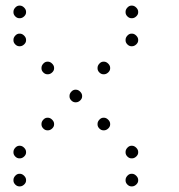

<svg xmlns="http://www.w3.org/2000/svg" viewBox="-20 -693 640 685"><path d="M49 -673Q41 -673 34.5 -666Q28 -659 28 -651V-649Q28 -641 34.5 -634.5Q41 -628 49 -628H51Q59 -628 66 -634.5Q73 -641 73 -649V-651Q73 -659 66 -666Q59 -673 51 -673ZM449 -673Q441 -673 434.5 -666Q428 -659 428 -651V-649Q428 -641 434.5 -634.5Q441 -628 449 -628H451Q459 -628 466 -634.5Q473 -641 473 -649V-651Q473 -659 466 -666Q459 -673 451 -673ZM49 -573Q41 -573 34.5 -566Q28 -559 28 -551V-549Q28 -541 34.5 -534.5Q41 -528 49 -528H51Q59 -528 66 -534.5Q73 -541 73 -549V-551Q73 -559 66 -566Q59 -573 51 -573ZM449 -573Q441 -573 434.5 -566Q428 -559 428 -551V-549Q428 -541 434.5 -534.5Q441 -528 449 -528H451Q459 -528 466 -534.5Q473 -541 473 -549V-551Q473 -559 466 -566Q459 -573 451 -573ZM149 -473Q141 -473 134.5 -466Q128 -459 128 -451V-449Q128 -441 134.5 -434.5Q141 -428 149 -428H151Q159 -428 166 -434.5Q173 -441 173 -449V-451Q173 -459 166 -466Q159 -473 151 -473ZM349 -473Q341 -473 334.5 -466Q328 -459 328 -451V-449Q328 -441 334.5 -434.5Q341 -428 349 -428H351Q359 -428 366 -434.5Q373 -441 373 -449V-451Q373 -459 366 -466Q359 -473 351 -473ZM249 -373Q241 -373 234.5 -366Q228 -359 228 -351V-349Q228 -341 234.5 -334.5Q241 -328 249 -328H251Q259 -328 266 -334.5Q273 -341 273 -349V-351Q273 -359 266 -366Q259 -373 251 -373ZM149 -273Q141 -273 134.5 -266Q128 -259 128 -251V-249Q128 -241 134.5 -234.5Q141 -228 149 -228H151Q159 -228 166 -234.5Q173 -241 173 -249V-251Q173 -259 166 -266Q159 -273 151 -273ZM349 -273Q341 -273 334.5 -266Q328 -259 328 -251V-249Q328 -241 334.5 -234.5Q341 -228 349 -228H351Q359 -228 366 -234.5Q373 -241 373 -249V-251Q373 -259 366 -266Q359 -273 351 -273ZM49 -173Q41 -173 34.5 -166Q28 -159 28 -151V-149Q28 -141 34.5 -134.5Q41 -128 49 -128H51Q59 -128 66 -134.5Q73 -141 73 -149V-151Q73 -159 66 -166Q59 -173 51 -173ZM449 -173Q441 -173 434.5 -166Q428 -159 428 -151V-149Q428 -141 434.5 -134.5Q441 -128 449 -128H451Q459 -128 466 -134.5Q473 -141 473 -149V-151Q473 -159 466 -166Q459 -173 451 -173ZM49 -73Q41 -73 34.5 -66Q28 -59 28 -51V-49Q28 -41 34.5 -34.5Q41 -28 49 -28H51Q59 -28 66 -34.5Q73 -41 73 -49V-51Q73 -59 66 -66Q59 -73 51 -73ZM449 -73Q441 -73 434.5 -66Q428 -59 428 -51V-49Q428 -41 434.5 -34.5Q441 -28 449 -28H451Q459 -28 466 -34.5Q473 -41 473 -49V-51Q473 -59 466 -66Q459 -73 451 -73Z"/></svg>

Font: Doto Rounded Light
Style: Regular
Weight: 300
Monospace: yes
Version: Version 1.000